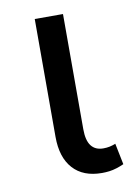

<svg xmlns="http://www.w3.org/2000/svg" viewBox="-66 -560 440 616"><g transform="rotate(-10 153.5 -252.0)"><path d="M289 -6Q278 -1 265.5 3Q253 7 241 8.5Q229 10 217 10Q156 10 123 -26.5Q90 -63 90 -130V-514H182V-139Q182 -102 195.5 -84.5Q209 -67 235 -67Q246 -67 255.5 -69Q265 -71 275 -75Z"/></g></svg>

Font: Radio Canada
Style: Regular
Weight: 400
Designer: Charles Daoud, Etienne Aubert Bonn, Alexandre Saumier Demers, Jacques Le Bailly
Foundry: Radio-Canada
Version: Version 2.104;gftools[0.9.28.dev5+ged2979d]